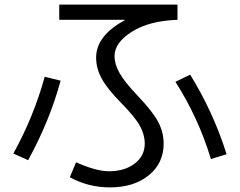

<svg xmlns="http://www.w3.org/2000/svg" viewBox="-20 -763 1040 833"><path d="M237 -743H750V-677Q628 -673 552.5 -625.5Q477 -578 477 -520Q477 -484 499 -445.5Q521 -407 576 -349Q641 -281 665.5 -235.5Q690 -190 690 -140Q690 -55 625.5 -2.5Q561 50 457 50Q363 50 283 6L310 -59Q397 -20 453 -20Q521 -20 564.5 -53.5Q608 -87 608 -140Q608 -178 587.5 -216Q567 -254 506 -316Q446 -377 421.5 -421.5Q397 -466 397 -513Q397 -608 521 -675L520 -677H237ZM741 -408 805 -439Q906 -276 963 -94L895 -73Q841 -252 741 -408ZM243 -413Q195 -237 102 -68L38 -97Q126 -256 174 -430Z"/></svg>

Font: M PLUS 1p
Style: Regular
Weight: 400
Version: Version 1.062